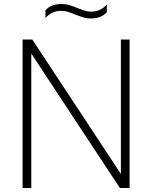

<svg xmlns="http://www.w3.org/2000/svg" viewBox="-20 -937 758 957"><path d="M92.5 0V-740H141L599 -45H582.5V-740H626V0H577.5L119.5 -695H136V0ZM432.5 -845Q410.5 -845 390.5 -851.5Q370.5 -858 352 -865.5Q335.5 -872.5 319.2 -877.8Q303 -883 286 -883Q261 -883 242.2 -874.2Q223.5 -865.5 206.5 -847.5V-886Q220.5 -901.5 240.2 -909.2Q260 -917 286.5 -917Q308.5 -917 328.5 -910.8Q348.5 -904.5 367 -896.5Q383.5 -890 399.8 -884.5Q416 -879 433 -879Q458 -879 477 -887.8Q496 -896.5 512.5 -914.5V-876Q499 -861 479.2 -853Q459.5 -845 432.5 -845Z"/></svg>

Font: Encode Sans Condensed Thin ExtraLight
Style: Regular
Weight: 250
Version: Version 3.002